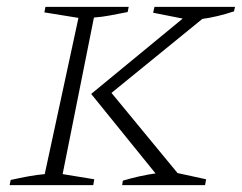

<svg xmlns="http://www.w3.org/2000/svg" viewBox="-20 -538 703 558"><path d="M8 0 11 -15Q38 -21 62.5 -25.5Q87 -30 110 -32L208 -486L109 -502L112 -518H354L351 -503Q320 -497 299 -493Q278 -489 253 -487L162 -32L254 -17L251 0ZM335 0 337 -13Q388 -28 432 -34L245 -265L511 -484L425 -501L429 -518H663L660 -505Q612 -489 568 -483L304 -268L496 -35L579 -17L576 0Z"/></svg>

Font: Piazzolla SC ExtraLight
Style: Italic
Weight: 200
Italic angle: -11.3°
Designer: Juan Pablo del Peral
Foundry: Huerta Tipografica
Version: Version 1.330